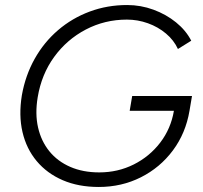

<svg xmlns="http://www.w3.org/2000/svg" viewBox="-20 -732 807 764"><path d="M373 12Q292 12 229.5 -15Q167 -42 126 -91Q85 -140 69.5 -206.5Q54 -273 67 -353Q81 -432 118 -498Q155 -564 211 -612Q267 -660 337 -686Q407 -712 486 -712Q540 -712 590.5 -693.5Q641 -675 680.5 -643Q720 -611 741 -570L688 -537Q672 -572 640.5 -598.5Q609 -625 568.5 -639.5Q528 -654 485 -654Q397 -654 321.5 -614.5Q246 -575 195.5 -505.5Q145 -436 130 -345Q119 -279 131.5 -224.5Q144 -170 176.5 -130Q209 -90 259.5 -68Q310 -46 375 -46Q449 -46 512 -77.5Q575 -109 617.5 -164.5Q660 -220 672 -291H734Q719 -202 668 -133.5Q617 -65 540.5 -26.5Q464 12 373 12ZM496 -291 506 -350H744L734 -291H706Z"/></svg>

Font: Figtree Light Light
Style: Italic
Weight: 300
Italic angle: -9.5°
Version: Version 2.000